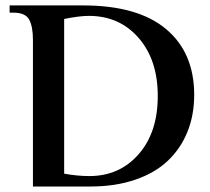

<svg xmlns="http://www.w3.org/2000/svg" viewBox="-20 -680 767 700"><path d="M100.1 0V-534.2Q100.1 -584.5 85.9 -609.1Q71.8 -633.8 29.8 -633.8H15.1V-660.2H283.2Q482.4 -660.2 585.2 -574.2Q688 -488.3 688 -334Q688 -260.3 663.3 -199.2Q638.7 -138.2 591.8 -93.8Q544.9 -49.3 472.7 -24.7Q400.4 0 309.1 0ZM306.2 -38.1Q415.5 -38.1 485.4 -117.7Q555.2 -197.3 555.2 -330.1Q555.2 -461.4 485.4 -541.7Q415.5 -622.1 304.2 -622.1Q268.6 -622.1 213.9 -610.8V-46.9Q261.2 -38.1 306.2 -38.1Z"/></svg>

Font: El Messiri SemiBold
Style: Regular
Weight: 600
Designer: Mohamed Gaber
Foundry: Kief Type Foundry
Version: Version 2.007;PS 002.007;hotconv 1.0.88;makeotf.lib2.5.64775